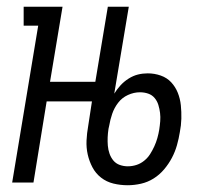

<svg xmlns="http://www.w3.org/2000/svg" viewBox="-20 -540 640 568"><path d="M358 8Q336 8 315.5 3Q295 -2 279 -14.5Q263 -27 253.5 -45Q244 -63 239.5 -83Q235 -103 236 -124.5Q237 -146 241 -168L252 -240H118L79 0H16L93 -464H50V-520H165L128 -298H262L299 -520H361L318 -263Q326 -276 336.5 -287.5Q347 -299 360.5 -307.5Q374 -316 388 -319.5Q402 -323 417 -323Q437 -323 455.5 -316.5Q474 -310 486.5 -296.5Q499 -283 506 -265.5Q513 -248 515 -228.5Q517 -209 516.5 -189Q516 -169 512 -149Q509 -130 503.5 -110.5Q498 -91 488.5 -73Q479 -55 465.5 -39Q452 -23 434.5 -12Q417 -1 397 3.5Q377 8 358 8ZM358 -48Q371 -48 383.5 -52Q396 -56 406.5 -64.5Q417 -73 424 -84Q431 -95 436.5 -107Q442 -119 445.5 -131.5Q449 -144 451 -156Q453 -169 454 -181.5Q455 -194 453.5 -206Q452 -218 448.5 -229.5Q445 -241 437.5 -250Q430 -259 418.5 -263Q407 -267 394 -267Q376 -267 358.5 -259Q341 -251 329.5 -236Q318 -221 312 -203.5Q306 -186 303 -168L301 -159Q299 -146 298.5 -133.5Q298 -121 299 -109Q300 -97 304 -85.5Q308 -74 315.5 -65Q323 -56 334.5 -52Q346 -48 358 -48Z"/></svg>

Font: Iosevka HT Light Extended
Style: Italic
Weight: 300
Width: 7
Italic angle: -9°
Monospace: yes
Designer: Belleve Invis
Foundry: Belleve Invis
Version: Version 32.3.0; ttfautohint (v1.8.4)